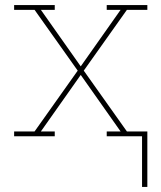

<svg xmlns="http://www.w3.org/2000/svg" viewBox="-20 -540 640 761"><path d="M543 201V0H403V-19H458L300 -243L142 -19H197V0H36V-19H117L288 -260L117 -501H36V-520H197V-501H142L300 -277L458 -501H403V-520H564V-501H483L312 -260L483 -19H564V201Z"/></svg>

Font: Iosevka Etoile Thin
Style: Regular
Weight: 100
Designer: Belleve Invis
Foundry: Belleve Invis
Version: Version 22.1.2; ttfautohint (v1.8.4)